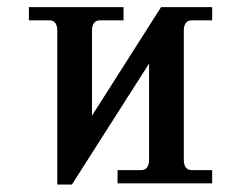

<svg xmlns="http://www.w3.org/2000/svg" viewBox="-20 -508 660 532"><path d="M138.7 3.4V-422.4Q138.7 -451.7 116.7 -451.7H60.1V-488.3H322.3V-451.7H257.3Q234.9 -451.7 234.9 -422.4V-187.5L426.3 -488.3H567.9V-451.7H511.7Q489.3 -451.7 489.3 -422.4V-65.9Q489.3 -36.6 511.7 -36.6H567.9V0H305.7V-36.6H370.6Q393.1 -36.6 393.1 -65.9V-332L179.2 3.4Z"/></svg>

Font: Munson
Style: Regular
Weight: 400
Designer: Paul James MIller
Foundry: High-Logic / Made with FontCreator
Version: Version 2.10;May 5, 2019;FontCreator 11.5.0.2430 64-bit